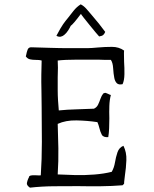

<svg xmlns="http://www.w3.org/2000/svg" viewBox="-20 -869 710 885"><path d="M552 -22 545 -15Q495 -11 443.5 -10.5Q392 -10 340 -11Q283 -11 227 -10.5Q171 -10 118 -4Q102 -15 104 -25.5Q106 -36 110 -45Q115 -54 115 -57Q121 -61 129.5 -61Q138 -61 147 -61Q152 -61 157.5 -60.5Q163 -60 168 -61Q173 -134 173 -215Q173 -296 172 -373Q172 -394 171.5 -414Q171 -434 171 -454Q170 -492 170.5 -526Q171 -560 172 -590Q165 -592 157.5 -592.5Q150 -593 143 -593Q130 -593 118.5 -595.5Q107 -598 99 -609Q100 -612 101 -617Q103 -629 107.5 -640.5Q112 -652 126 -651Q164 -650 210.5 -648.5Q257 -647 303 -647Q349 -647 382 -647Q394 -647 406 -648Q418 -649 430 -650Q464 -653 496 -653Q528 -653 552 -636Q551 -626 551.5 -612.5Q552 -599 552 -584Q554 -556 553.5 -527Q553 -498 545 -481Q527 -477 518.5 -485.5Q510 -494 507 -509Q503 -529 501.5 -554.5Q500 -580 491 -593Q479 -593 464.5 -593Q450 -593 434 -594Q386 -594 332.5 -594Q279 -594 246 -590Q247 -577 247 -557Q247 -537 246 -512Q246 -498 246 -483.5Q246 -469 246 -454Q246 -430 247.5 -406Q249 -382 251 -360Q290 -364 331.5 -365Q373 -366 413 -368Q426 -374 432 -386.5Q438 -399 443 -413.5Q448 -428 456 -438Q463 -442 468 -440.5Q473 -439 479 -436Q481 -435 484 -433.5Q487 -432 491 -431Q485 -409 484 -381Q483 -353 484 -324Q484 -300 483 -277Q482 -254 479 -237Q456 -235 449 -248.5Q442 -262 438 -279Q436 -286 434 -293Q432 -300 429 -306Q383 -313 333 -314Q283 -315 246 -298Q248 -243 249 -185.5Q250 -128 246 -65Q283 -63 327 -62Q371 -61 415 -64.5Q459 -68 495 -77Q506 -96 510 -120.5Q514 -145 521.5 -167Q529 -189 549 -197Q564 -167 562.5 -130.5Q561 -94 556 -62Q555 -51 553.5 -41Q552 -31 552 -22ZM465 -722Q462 -714 456.5 -708.5Q451 -703 437 -701Q433 -705 420.5 -720Q408 -735 393 -753.5Q378 -772 366.5 -786.5Q355 -801 353 -805Q317 -757 306 -750Q302 -741 294 -728.5Q286 -716 276 -708Q269 -702 260 -700Q251 -698 240 -704Q260 -742 271 -757.5Q282 -773 293 -786Q304 -800 318.5 -818.5Q333 -837 352 -849Q366 -842 378 -828.5Q390 -815 400 -803Q419 -781 435.5 -760.5Q452 -740 465 -722Z"/></svg>

Font: Yuji Syuku
Style: Regular
Weight: 400
Designer: Kataoka Yuji
Foundry: Kinuta Font Factory
Version: Version 3.002